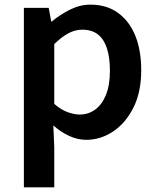

<svg xmlns="http://www.w3.org/2000/svg" viewBox="-20 -589 677 828"><path d="M83 219V-555H190L201 -496H203Q239 -526 282 -547.5Q325 -569 370 -569Q440 -569 489 -533.5Q538 -498 563.5 -435Q589 -372 589 -286Q589 -191 555 -124Q521 -57 467 -21.5Q413 14 352 14Q315 14 279 -2.5Q243 -19 210 -48L214 45V219ZM324 -95Q361 -95 390.5 -116.5Q420 -138 437 -180Q454 -222 454 -284Q454 -340 441.5 -379.5Q429 -419 403 -440Q377 -461 334 -461Q304 -461 275 -445.5Q246 -430 214 -399V-141Q244 -115 272.5 -105Q301 -95 324 -95Z"/></svg>

Font: Noto Sans KR SemiBold
Style: Regular
Weight: 600
Designer: Ryoko NISHIZUKA  (kana, bopomofo & ideographs); Paul D. Hunt (Latin, Greek & Cyrillic); Sandoll Communications , Soo-you
Foundry: Adobe
Version: Version 2.004-H2;hotconv 1.0.118;makeotfexe 2.5.65603